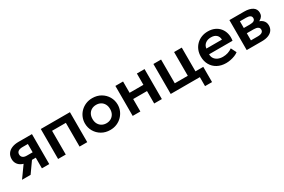

<svg xmlns="http://www.w3.org/2000/svg" viewBox="93 -1569 4098 2773"><g transform="rotate(-30 2142.5 -182.5)"><path d="M38 0 223.5 -259 254 -178.5Q193 -178.5 149 -197.2Q105 -216 81 -251Q57 -286 57 -334Q57 -386 82.8 -423.2Q108.5 -460.5 156 -480.2Q203.5 -500 267.5 -500H492V0H369.5V-406H281Q233.5 -406 208.8 -388.8Q184 -371.5 184 -337.5Q184 -304.5 206.8 -286Q229.5 -267.5 272.5 -267.5H384V-177.5H306.5L181 0Z M639.5 0V-500H1125.5V0H997.5V-396H767.5V0Z M1504.5 15Q1424.5 15 1362.8 -21.2Q1301 -57.5 1266 -117.8Q1231 -178 1231 -250Q1231 -303 1251 -351Q1271 -399 1307.8 -435.8Q1344.5 -472.5 1394.5 -493.8Q1444.5 -515 1504.5 -515Q1584 -515 1645.8 -479Q1707.5 -443 1742.8 -382.5Q1778 -322 1778 -250Q1778 -197 1757.8 -149.2Q1737.5 -101.5 1701 -64.5Q1664.5 -27.5 1614.5 -6.2Q1564.5 15 1504.5 15ZM1504.5 -97Q1546.5 -97 1579.8 -115.8Q1613 -134.5 1632 -168.8Q1651 -203 1651 -250Q1651 -297 1632 -331.5Q1613 -366 1580 -384.5Q1547 -403 1504.5 -403Q1462 -403 1428.8 -384.5Q1395.5 -366 1376.8 -331.5Q1358 -297 1358 -250Q1358 -203 1377 -168.8Q1396 -134.5 1429 -115.8Q1462 -97 1504.5 -97Z M1883.5 0V-500H2011.5V-311.5H2242V-500H2370V0H2242V-207.5H2011.5V0Z M2517.5 0V-500H2645.5V-104H2862.5V-500H2990.5V0ZM3003.5 150V0H2930.5V-104H3120.5V150Z M3436.5 15Q3355 15 3293.5 -18.2Q3232 -51.5 3197.8 -111Q3163.5 -170.5 3163.5 -249.5Q3163.5 -307.5 3183.2 -356Q3203 -404.5 3239.2 -440.2Q3275.5 -476 3324.2 -495.5Q3373 -515 3431 -515Q3494 -515 3543.5 -492.8Q3593 -470.5 3625.8 -430.2Q3658.5 -390 3671.8 -336.2Q3685 -282.5 3675 -219H3284Q3283.5 -179.5 3302.8 -150Q3322 -120.5 3357.8 -103.8Q3393.5 -87 3442 -87Q3485 -87 3524.5 -99.5Q3564 -112 3598 -136.5L3643 -47Q3619.5 -28 3584.5 -14Q3549.5 0 3510.8 7.5Q3472 15 3436.5 15ZM3291.5 -310H3551Q3549.5 -360.5 3517.5 -389.2Q3485.5 -418 3428 -418Q3371 -418 3334 -389.2Q3297 -360.5 3291.5 -310Z M3785 0V-500H4031.5Q4118 -500 4168.8 -467.8Q4219.5 -435.5 4219.5 -371Q4219.5 -339 4203.5 -315.2Q4187.5 -291.5 4160 -276.2Q4132.5 -261 4097.5 -254.5L4095.5 -283Q4164 -275 4202.5 -239.8Q4241 -204.5 4241 -149.5Q4241 -103 4217.2 -69.5Q4193.5 -36 4148.5 -18Q4103.5 0 4040 0ZM3908 -91H4023Q4067.5 -91 4091.5 -106.2Q4115.5 -121.5 4115.5 -151Q4115.5 -180 4091.8 -195Q4068 -210 4023 -210H3893.5V-297H4011Q4053 -297 4076 -310.2Q4099 -323.5 4099 -352.5Q4099 -382 4075.8 -395.5Q4052.5 -409 4011 -409H3908Z"/></g></svg>

Font: Geologica Cursive Medium
Style: Regular
Weight: 500
Designer: Sindre Bremnes, Frode Helland
Foundry: Monokrom Skriftforlag AS
Version: Version 1.010;gftools[0.9.28]